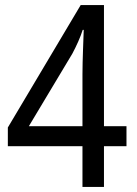

<svg xmlns="http://www.w3.org/2000/svg" viewBox="-20 -739 540 759"><path d="M306 -161V0H391V-161H480V-240H391V-719H299L11 -235V-161ZM306 -240H94L266 -527C282 -557 298 -592 307 -621H311C310 -582 306 -503 306 -445Z"/></svg>

Font: Noto Sans Bengali SemiCondensed
Style: Regular
Weight: 400
Width: 4
Designer: Jelle Bosma - Monotype Design Team
Foundry: Monotype Imaging Inc.
Version: Version 2.003